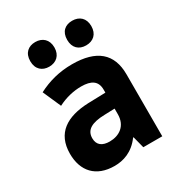

<svg xmlns="http://www.w3.org/2000/svg" viewBox="-181 -873 925 1000"><g transform="rotate(-30 281.5 -373.0)"><path d="M402 -608C445 -608 475 -634 475 -682C475 -730 445 -756 402 -756C360 -756 330 -732 330 -682C330 -634 359 -608 402 -608ZM180 -608C222 -608 253 -634 253 -682C253 -730 222 -756 180 -756C139 -756 108 -732 108 -682C108 -633 139 -608 180 -608ZM217 10C268 10 327 -7 373 -70H376L394 0H508V-373C508 -497 435 -560 288 -560C211 -560 145 -542 83 -510L131 -401C177 -425 227 -436 271 -436C332 -436 365 -415 365 -363V-345L260 -342C130 -337 46 -285 46 -161C46 -57 105 10 217 10ZM258 -113C215 -113 187 -131 187 -173C187 -223 226 -245 304 -247L365 -249V-215C365 -145 315 -113 258 -113Z"/></g></svg>

Font: Noto Sans Mono SemiCondensed ExtraBold
Style: Regular
Weight: 800
Width: 4
Designer: Monotype Design Team
Foundry: Monotype Imaging Inc.
Version: Version 2.014